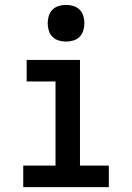

<svg xmlns="http://www.w3.org/2000/svg" viewBox="-20 -765 540 785"><path d="M75 0V-88H207V-432H89V-520H307V-88H425V0ZM250 -595Q235 -595 220 -599.5Q205 -604 194.5 -614.5Q184 -625 179.5 -640Q175 -655 175 -670Q175 -685 179.5 -700Q184 -715 194.5 -725.5Q205 -736 220 -740.5Q235 -745 250 -745Q265 -745 280 -740.5Q295 -736 305.5 -725.5Q316 -715 320.5 -700Q325 -685 325 -670Q325 -655 320.5 -640Q316 -625 305.5 -614.5Q295 -604 280 -599.5Q265 -595 250 -595Z"/></svg>

Font: Iosevka Curly Semibold
Style: Regular
Weight: 600
Monospace: yes
Designer: Belleve Invis
Foundry: Belleve Invis
Version: Version 22.1.2; ttfautohint (v1.8.4)